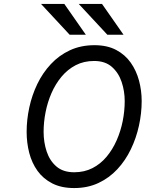

<svg xmlns="http://www.w3.org/2000/svg" viewBox="-20 -941 738 973"><path d="M356 12Q291 12 245 -11.5Q199 -35 170.2 -75Q141.5 -115 128.2 -166.2Q115 -217.5 115 -273Q115 -334 128.5 -396.5Q142 -459 169.2 -515.5Q196.5 -572 237.8 -616.2Q279 -660.5 334.2 -686.2Q389.5 -712 459 -712Q523 -712 568.5 -688Q614 -664 642.5 -623.5Q671 -583 684.5 -532.5Q698 -482 698 -429Q698 -367 684.2 -304.2Q670.5 -241.5 643.2 -184.8Q616 -128 575 -83.8Q534 -39.5 479.2 -13.8Q424.5 12 356 12ZM356 -68Q407.5 -68 448.5 -89Q489.5 -110 520 -146.5Q550.5 -183 571 -229.5Q591.5 -276 601.8 -327.2Q612 -378.5 612 -429Q612 -479 596.5 -525.5Q581 -572 547 -602Q513 -632 457 -632Q405 -632 364 -610.8Q323 -589.5 292.2 -552.8Q261.5 -516 241.2 -469.8Q221 -423.5 211 -372.8Q201 -322 201 -273Q201 -220 216.5 -173.2Q232 -126.5 266 -97.2Q300 -68 356 -68ZM333 -765 188 -921H306L415 -765ZM524 -765 379 -921H497L606 -765Z"/></svg>

Font: Overpass
Style: Italic
Weight: 400
Italic angle: -10°
Designer: Delve Withrington, Dave Bailey, Thomas Jockin
Foundry: Delve Fonts LLC
Version: Version 4.000